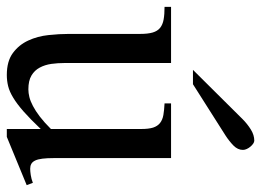

<svg xmlns="http://www.w3.org/2000/svg" viewBox="-121 -627 763 561"><g transform="rotate(90 260.5 -346.5)"><path d="M418 -674.8Q418 -680.2 415.3 -686Q412.6 -691.9 408.4 -696.8Q404.3 -701.7 399.7 -704.8Q395 -708 391.1 -708Q374.5 -708 358.2 -697.8Q341.8 -687.5 328.1 -673.8L184.1 -528.8H226.1L376 -624Q392.6 -634.8 405.3 -647.2Q418 -659.7 418 -674.8ZM521 -43 514.2 -61Q502.9 -56.6 491.7 -54.9Q480.5 -53.2 473.1 -53.2Q464.8 -53.2 459 -56.4Q453.1 -59.6 449.2 -67.4Q445.3 -75.2 443.6 -88.9Q441.9 -102.5 441.9 -123V-464.8H282.2V-445.8Q301.8 -444.8 315.9 -442.4Q330.1 -439.9 339.4 -432.6Q348.6 -425.3 352.8 -412.4Q356.9 -399.4 356.9 -377.9V-113.8Q337.4 -94.2 320.8 -81.5Q304.2 -68.8 289.8 -61.3Q275.4 -53.7 263.4 -50.8Q251.5 -47.9 241.2 -47.9Q215.8 -47.9 200.7 -56.9Q185.5 -65.9 177.5 -81.1Q169.4 -96.2 166.7 -115Q164.1 -133.8 164.1 -153.8V-464.8H0V-445.8Q22 -445.8 36.9 -443.1Q51.8 -440.4 61.3 -432.9Q70.8 -425.3 75 -411.1Q79.1 -397 79.1 -374V-166Q79.1 -138.2 82.5 -106.4Q85.9 -74.7 98.4 -47.6Q110.8 -20.5 134.8 -2.7Q158.7 15.1 199.2 15.1Q215.8 15.1 231.7 11.2Q247.6 7.3 265.6 -3.7Q283.7 -14.6 305.7 -33.9Q327.6 -53.2 356.9 -84V15.1H379.9Z"/></g></svg>

Font: Galatia SIL
Style: Regular
Weight: 400
Designer: Development by SIL's NRSI team
Version: Version 2.1